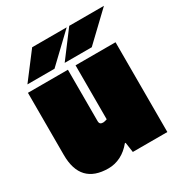

<svg xmlns="http://www.w3.org/2000/svg" viewBox="-162 -789 863 915"><g transform="rotate(-30 270.0 -331.0)"><path d="M172 10Q96 10 57.5 -30.5Q19 -71 19 -152V-494H239V-212Q239 -201 244 -196.5Q249 -192 259 -192Q263 -192 269 -193.5Q275 -195 281 -197V-494H501V0H311L303 -55H299Q273 -23 240.5 -6.5Q208 10 172 10ZM145 -672H335L186 -530H37ZM349 -672H540L391 -530H242Z"/></g></svg>

Font: Blinker Black
Style: Regular
Weight: 900
Designer: Juergen Huber
Foundry: supertype
Version: Version 1.017;hotconv 1.0.117;makeotfexe 2.5.65602